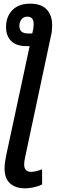

<svg xmlns="http://www.w3.org/2000/svg" viewBox="-20 -789 314 1049"><path d="M5 132Q5 102 13 64L142 -537H125Q69 -537 41 -565Q13 -593 13 -641Q13 -698 47.5 -733.5Q82 -769 145 -769Q205 -769 235 -737.5Q265 -706 265 -650Q265 -619 259 -596L117 71Q112 94 112 111Q112 129 121.5 139.5Q131 150 149 150Q173 150 210 136V219Q192 228 166 234Q140 240 117 240Q65 240 35 213Q5 186 5 132ZM156 -606 162 -631Q164 -649 164 -657Q164 -698 129 -698Q109 -698 97.5 -683.5Q86 -669 86 -647Q86 -606 134 -606Z"/></svg>

Font: Noto Sans UI NarrowMedium
Style: Italic
Weight: 500
Width: 4
Italic angle: -12°
Designer: Monotype Design Team
Foundry: Monotype Imaging Inc.
Version: Version 1.001